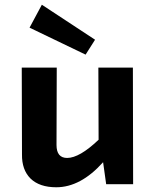

<svg xmlns="http://www.w3.org/2000/svg" viewBox="-20 -779 627 812"><path d="M105 -662 157 -759 382 -611 342 -548ZM543 0H429L416 -93Q321 13 218 13Q147 13 109 -24Q72 -61 73 -126L72 -493H220L219 -166Q219 -111 264 -111Q316 -111 397 -188L396 -493H542Z"/></svg>

Font: Taylor Sans Bold LRS
Style: Bold
Weight: 700
Italic angle: -8°
Designer: Natanael Gama
Version: Version 1.001 September 8, 2015